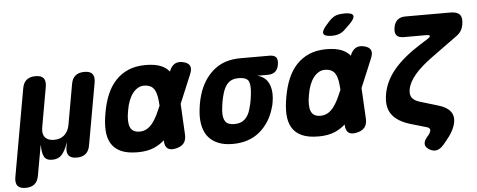

<svg xmlns="http://www.w3.org/2000/svg" viewBox="-93 -937 3151 1269"><g transform="rotate(-5 1482.5 -302.5)"><path d="M29 180Q-8 180 -23.5 161.5Q-39 143 -33 105L70 -475Q76 -513 98 -531.5Q120 -550 158 -550Q196 -550 211 -531.5Q226 -513 220 -475L173 -210Q165 -167 184 -143.5Q203 -120 244 -120Q286 -120 312.5 -143.5Q339 -167 347 -210L394 -475Q400 -513 422 -531.5Q444 -550 482 -550Q520 -550 535 -531.5Q550 -513 544 -475L471 -65Q465 -27 443 -8.5Q421 10 383 10Q346 10 330.5 -8.5Q315 -27 321 -65L325 -85Q327 -95 326 -95Q326 -95 326 -95Q325 -95 322 -85Q306 -40 283.5 -15Q261 10 221 10Q181 10 167.5 -15Q154 -40 154 -85Q154 -95 153.5 -95Q153 -95 151 -85L117 105Q111 143 89 161.5Q67 180 29 180Z M1109 -77Q1110 -42 1093.5 -21.5Q1077 -1 1041 7Q1005 15 986.5 1.5Q968 -12 966 -47V-54Q936 -27 898 -10Q852 10 788 10Q718 10 675.5 -10Q633 -30 612 -66.5Q591 -103 588.5 -154.5Q586 -206 598 -270Q609 -334 631 -387Q653 -440 688.5 -478.5Q724 -517 773.5 -538.5Q823 -560 889 -560Q952 -560 992 -543Q1025 -529 1046 -503Q1059 -538 1083 -552Q1106 -565 1139 -557Q1173 -549 1182.5 -528.5Q1192 -508 1177 -473L1098 -284ZM958 -284Q956 -318 952 -343Q947 -371 936.5 -389.5Q926 -408 908.5 -416.5Q891 -425 865 -425Q845 -425 826.5 -414.5Q808 -404 792.5 -384.5Q777 -365 765.5 -336Q754 -307 748 -270Q741 -234 741.5 -206.5Q742 -179 749.5 -161Q757 -143 772.5 -134Q788 -125 812 -125Q838 -125 859 -136.5Q880 -148 897.5 -170Q915 -192 931 -224Q944 -251 958 -284Z M1618 -425Q1669 -413 1691 -371.5Q1713 -330 1708 -270L1704 -240Q1702 -225 1697 -210Q1670 -111 1599 -50.5Q1528 10 1418 10Q1363 10 1323.5 -6Q1284 -22 1259.5 -50.5Q1235 -79 1224.5 -120Q1214 -161 1217 -210Q1219 -240 1224 -270Q1229 -300 1238 -330Q1267 -429 1337 -489.5Q1407 -550 1517 -550H1710Q1742 -550 1754 -535Q1766 -520 1761 -488Q1756 -456 1738 -440.5Q1720 -425 1688 -425ZM1441 -120Q1463 -120 1480 -126Q1497 -132 1509.5 -143.5Q1522 -155 1531.5 -171.5Q1541 -188 1547 -210Q1556 -240 1561 -270Q1566 -300 1568 -330Q1571 -384 1554.5 -402Q1538 -420 1494 -420Q1450 -420 1425.5 -397Q1401 -374 1388 -330Q1379 -300 1374 -270Q1369 -240 1367 -210Q1365 -166 1381 -143Q1397 -120 1441 -120Z M2226 -683Q2206 -662 2183.5 -653.5Q2161 -645 2135 -645Q2084 -645 2077.5 -664.5Q2071 -684 2109 -725L2127 -745Q2152 -771 2175 -778Q2198 -785 2229 -785Q2280 -785 2285.5 -765.5Q2291 -746 2252 -708ZM2309 -77Q2310 -42 2293.5 -21.5Q2277 -1 2241 7Q2205 15 2186.5 1.5Q2168 -12 2166 -47V-54Q2136 -27 2098 -10Q2052 10 1988 10Q1918 10 1875.5 -10Q1833 -30 1812 -66.5Q1791 -103 1788.5 -154.5Q1786 -206 1798 -270Q1809 -334 1831 -387Q1853 -440 1888.5 -478.5Q1924 -517 1973.5 -538.5Q2023 -560 2089 -560Q2152 -560 2192 -543Q2225 -529 2246 -503Q2259 -538 2283 -552Q2306 -565 2339 -557Q2373 -549 2382.5 -528.5Q2392 -508 2377 -473L2298 -284ZM2158 -284Q2156 -318 2152 -343Q2147 -371 2136.5 -389.5Q2126 -408 2108.5 -416.5Q2091 -425 2065 -425Q2045 -425 2026.5 -414.5Q2008 -404 1992.5 -384.5Q1977 -365 1965.5 -336Q1954 -307 1948 -270Q1941 -234 1941.5 -206.5Q1942 -179 1949.5 -161Q1957 -143 1972.5 -134Q1988 -125 2012 -125Q2038 -125 2059 -136.5Q2080 -148 2097.5 -170Q2115 -192 2131 -224Q2144 -251 2158 -284Z M2781 -447Q2705 -392 2663.5 -342.5Q2622 -293 2614 -246Q2608 -212 2623 -191.5Q2638 -171 2675 -160L2795 -124Q2849 -108 2872.5 -78Q2896 -48 2888 -5Q2883 22 2866.5 52.5Q2850 83 2821 117L2805 136Q2782 163 2758 168.5Q2734 174 2708 158Q2682 142 2681.5 120.5Q2681 99 2704 73L2712 64Q2718 56 2721.5 49.5Q2725 43 2726 38Q2728 28 2723 21.5Q2718 15 2707 12L2601 -19Q2513 -45 2477 -95.5Q2441 -146 2456 -230Q2471 -316 2533.5 -390.5Q2596 -465 2710 -537L2756 -566Q2779 -580 2778 -587.5Q2777 -595 2752 -595H2605Q2571 -595 2557.5 -612Q2544 -629 2550 -663Q2556 -697 2575.5 -713.5Q2595 -730 2629 -730H2927Q2972 -730 2989 -709Q3006 -688 2998 -643Q2994 -621 2983 -603Q2972 -585 2952 -571Z"/></g></svg>

Font: Maple Mono ExtraBold
Style: Italic
Weight: 800
Italic angle: -10°
Monospace: yes
Designer: subframe7536
Version: Version 7.200